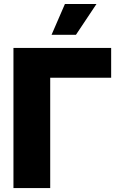

<svg xmlns="http://www.w3.org/2000/svg" viewBox="-20 -949 607 969"><path d="M541 -556.6H233.4V0H47.9V-707H541ZM307.6 -928.7H466.8L363.3 -773.4H240.2Z"/></svg>

Font: Pretendard JP Black
Style: Regular
Weight: 900
Designer: Base glyphs from Inter by Rasmus Andersson; Hangeul glyphs from Noto Sans CJK(Source Han Sans) by Jang Soo-young and Kan
Foundry: Kil Hyung-jin
Version: Version 1.309